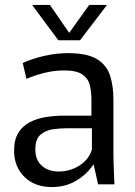

<svg xmlns="http://www.w3.org/2000/svg" viewBox="-20 -746 548 777"><path d="M190 11Q120 11 78.5 -30.5Q37 -72 37 -136Q37 -181 54.5 -209Q72 -237 101.5 -252Q131 -267 167 -272.5Q203 -278 240 -278H350V-342Q350 -374 343.5 -401Q337 -428 313.5 -444.5Q290 -461 240 -461Q199 -461 159.5 -451Q120 -441 87 -427L72 -491Q111 -509 160 -520Q209 -531 254 -531Q334 -531 373.5 -506Q413 -481 426 -438.5Q439 -396 439 -344V-128Q439 -98 440.5 -63Q442 -28 443 0H377L359 -80H358Q331 -40 288 -14.5Q245 11 190 11ZM218 -52Q264 -52 302 -76.5Q340 -101 352 -141V-227H252Q225 -227 195 -223Q165 -219 144 -201Q123 -183 123 -141Q123 -99 149 -75.5Q175 -52 218 -52ZM216 -583 110 -726H182L260 -613L341 -726H413L304 -583Z"/></svg>

Font: Murecho
Style: Regular
Weight: 400
Designer: Neil Summerour
Foundry: Positype
Version: Version 1.010; ttfautohint (v1.8.3)